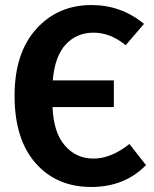

<svg xmlns="http://www.w3.org/2000/svg" viewBox="-20 -728 611 764"><path d="M495 -155 561 -71Q476 16 343 16Q205 16 121.5 -79Q38 -174 38 -347Q38 -517 124 -612.5Q210 -708 344 -708Q462 -708 553 -633L480 -548Q420 -598 352 -598Q285 -598 241.5 -551Q198 -504 190 -408H433V-302H189Q193 -201 238 -149Q283 -97 352 -97Q422 -97 495 -155Z"/></svg>

Font: FiraGO SemiBold
Style: Regular
Weight: 600
Designer: bBox Type
Foundry: bBox Type GmbH
Version: Version 1.001;PS 001.001;hotconv 1.0.88;makeotf.lib2.5.64775